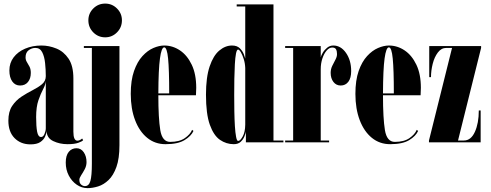

<svg xmlns="http://www.w3.org/2000/svg" viewBox="-20 -774 2669 1044"><path d="M145.5 11Q93 11 59.2 -23Q25.5 -57 25.5 -118Q25.5 -167 46 -197.8Q66.5 -228.5 97 -248.5Q127.5 -268.5 157.8 -283.8Q188 -299 208.5 -316.2Q229 -333.5 229 -360Q229 -395.5 225.2 -431Q221.5 -466.5 209.5 -490Q197.5 -513.5 172.5 -513.5Q153 -513.5 136 -501Q119 -488.5 119 -462Q119 -448 126.2 -436.5Q133.5 -425 140.5 -411.5Q147.5 -398 147.5 -377.5Q147.5 -347 132 -328Q116.5 -309 89 -309Q62.5 -309 46.8 -331Q31 -353 31 -391Q31 -431.5 54 -462Q77 -492.5 116.8 -509.5Q156.5 -526.5 205.5 -526.5Q246.5 -526.5 286.5 -510.2Q326.5 -494 352.8 -455Q379 -416 379 -347.5V-58Q379 -9 401 -9Q408 -9 415.5 -13Q423 -17 426.5 -21L432 -12Q428 -5.5 406.5 2.2Q385 10 347.5 10Q304.5 10 269.5 -6.8Q234.5 -23.5 233.5 -61Q232.5 -47.5 224.8 -30.5Q217 -13.5 198.5 -1.2Q180 11 145.5 11ZM203.5 -29Q215 -29 222 -45.8Q229 -62.5 229 -76.5V-332Q227.5 -313.5 214.5 -289.2Q201.5 -265 189 -229Q176.5 -193 176.5 -137.5Q176.5 -86 182 -57.5Q187.5 -29 203.5 -29Z M552 -571Q514 -571 487.2 -598Q460.5 -625 460.5 -663.5Q460.5 -701 487.2 -727.8Q514 -754.5 552 -754.5Q589.5 -754.5 616.2 -727.8Q643 -701 643 -663.5Q643 -625 616.2 -598Q589.5 -571 552 -571ZM456 249Q424.5 249 397.5 230.5Q370.5 212 354 180.5Q337.5 149 337.5 110Q337.5 71.5 353.8 51.8Q370 32 396 32Q420.5 32 435.5 54Q450.5 76 450.5 107.5Q450.5 127.5 440.8 146Q431 164.5 421.2 179.2Q411.5 194 411.5 203.5Q411.5 221.5 421.2 229.8Q431 238 441.5 238Q463.5 238 471.5 210Q479.5 182 479.5 115.5V-513.5H436V-523.5H629.5V15.5Q629.5 88 613 134Q596.5 180 570.2 205Q544 230 513.8 239.5Q483.5 249 456 249Z M880 10Q823 10 780.5 -24.5Q738 -59 714.5 -120.8Q691 -182.5 691 -263.5Q691 -337.5 708.8 -388Q726.5 -438.5 754.5 -469Q782.5 -499.5 814 -513Q845.5 -526.5 873 -526.5Q919 -526.5 958.5 -500Q998 -473.5 1022.5 -422.2Q1047 -371 1047 -296.5Q1047 -277 1045.5 -256H841Q841 -130.5 851.5 -66.5Q862 -2.5 905.5 -2.5Q955.5 -2.5 985 -23Q1014.5 -43.5 1024.5 -68L1032 -62Q1019.5 -34 983.2 -12Q947 10 880 10ZM873 -516.5Q858 -516.5 849.8 -456.5Q841.5 -396.5 841 -266H900Q900 -395 894 -455.8Q888 -516.5 873 -516.5Z M1251 10Q1210.5 10 1176.2 -13.5Q1142 -37 1121 -95.5Q1100 -154 1100 -259Q1100 -354 1120 -413Q1140 -472 1172.5 -499.2Q1205 -526.5 1241.5 -526.5Q1269.5 -526.5 1284.8 -510.8Q1300 -495 1306.2 -477.8Q1312.5 -460.5 1313.5 -455.5V-739H1267V-750H1467V-10H1521V0H1317V-57.5Q1315.5 -48.5 1309 -32.2Q1302.5 -16 1288.8 -3Q1275 10 1251 10ZM1274.5 -7.5Q1286 -7.5 1299.5 -31.5Q1313 -55.5 1313.5 -96.5V-404.5Q1312.5 -430.5 1305.2 -453.2Q1298 -476 1289.5 -490.2Q1281 -504.5 1274.5 -504.5Q1267.5 -504.5 1263.2 -482.8Q1259 -461 1257 -425Q1255 -389 1254.2 -345.2Q1253.5 -301.5 1253.5 -257.5Q1253.5 -213.5 1254.2 -169.2Q1255 -125 1257.2 -88.5Q1259.5 -52 1263.8 -29.8Q1268 -7.5 1274.5 -7.5Z M1530.5 0V-10H1574V-513.5H1530.5V-523.5H1724V-462Q1726 -472 1735 -487.2Q1744 -502.5 1758.8 -514.5Q1773.5 -526.5 1792.5 -526.5Q1833.5 -526.5 1861.5 -486.2Q1889.5 -446 1889.5 -387.5Q1889.5 -349.5 1874 -329.2Q1858.5 -309 1832.5 -309Q1808 -309 1793 -328.5Q1778 -348 1778 -378Q1778 -398.5 1786.8 -416.2Q1795.5 -434 1804 -449.8Q1812.5 -465.5 1812.5 -480Q1812.5 -496 1807.2 -505.8Q1802 -515.5 1786 -515.5Q1770.5 -515.5 1756.2 -499.2Q1742 -483 1733 -456.2Q1724 -429.5 1724 -397.5V-10H1769.5V0Z M2101.5 10Q2044.5 10 2002 -24.5Q1959.5 -59 1936 -120.8Q1912.5 -182.5 1912.5 -263.5Q1912.5 -337.5 1930.2 -388Q1948 -438.5 1976 -469Q2004 -499.5 2035.5 -513Q2067 -526.5 2094.5 -526.5Q2140.5 -526.5 2180 -500Q2219.5 -473.5 2244 -422.2Q2268.5 -371 2268.5 -296.5Q2268.5 -277 2267 -256H2062.5Q2062.5 -130.5 2073 -66.5Q2083.5 -2.5 2127 -2.5Q2177 -2.5 2206.5 -23Q2236 -43.5 2246 -68L2253.5 -62Q2241 -34 2204.8 -12Q2168.5 10 2101.5 10ZM2094.5 -516.5Q2079.5 -516.5 2071.2 -456.5Q2063 -396.5 2062.5 -266H2121.5Q2121.5 -395 2115.5 -455.8Q2109.5 -516.5 2094.5 -516.5Z M2312.5 0V-10L2438 -513.5H2407Q2379.5 -513.5 2360.8 -488.5Q2342 -463.5 2332.8 -426.8Q2323.5 -390 2323.5 -354.5H2314V-523.5H2596V-513.5L2470.5 -10H2502.5Q2541 -10 2562.2 -57Q2583.5 -104 2583.5 -173.5H2593.5V0Z"/></svg>

Font: Imbue 100pt Black
Style: Regular
Weight: 900
Designer: Tyler Finck
Foundry: Etcetera Type Company
Version: Version 1.102; ttfautohint (v1.8.3)